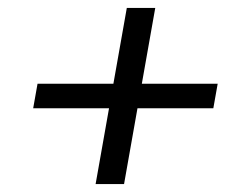

<svg xmlns="http://www.w3.org/2000/svg" viewBox="-20 -567 608 486"><path d="M256 -293H64L75 -355H267L301 -547H373L339 -355H531L520 -293H328L294 -101H222Z"/></svg>

Font: Bai Jamjuree
Style: Italic
Weight: 400
Italic angle: -10°
Version: Version 1.000; ttfautohint (v1.6)